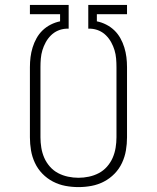

<svg xmlns="http://www.w3.org/2000/svg" viewBox="-20 -755 640 783"><path d="M300 8Q273 8 246.5 3Q220 -2 196 -14.5Q172 -27 153 -46.5Q134 -66 122.5 -90.5Q111 -115 106.5 -141.5Q102 -168 102 -195V-481Q102 -502 104.5 -522Q107 -542 113 -561.5Q119 -581 129 -599Q139 -617 153.5 -631Q168 -645 186.5 -654.5Q205 -664 225 -668V-697H102V-735H260V-638H250Q232 -637 216 -630Q200 -623 187.5 -610.5Q175 -598 166.5 -582.5Q158 -567 153 -550.5Q148 -534 146.5 -516.5Q145 -499 145 -481V-195Q145 -174 148.5 -152.5Q152 -131 160.5 -111.5Q169 -92 183.5 -75.5Q198 -59 217 -49Q236 -39 257.5 -34.5Q279 -30 300 -30Q321 -30 342.5 -34.5Q364 -39 383 -49Q402 -59 416.5 -75.5Q431 -92 439.5 -111.5Q448 -131 451.5 -152.5Q455 -174 455 -195V-481Q455 -499 453.5 -516.5Q452 -534 447 -550.5Q442 -567 433.5 -582.5Q425 -598 412.5 -610.5Q400 -623 384 -630Q368 -637 350 -638H340V-735H498V-697H375V-668Q395 -664 413.5 -654.5Q432 -645 446.5 -631Q461 -617 471 -599Q481 -581 487 -561.5Q493 -542 495.5 -522Q498 -502 498 -481V-195Q498 -168 493.5 -141.5Q489 -115 477.5 -90.5Q466 -66 447 -46.5Q428 -27 404 -14.5Q380 -2 353.5 3Q327 8 300 8Z"/></svg>

Font: Iosevka Slab XLtEx
Style: Regular
Weight: 200
Width: 7
Monospace: yes
Designer: Belleve Invis
Foundry: Belleve Invis
Version: Version 11.1.0; ttfautohint (v1.8.3)